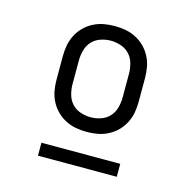

<svg xmlns="http://www.w3.org/2000/svg" viewBox="-80 -774 661 659"><g transform="rotate(15 250.0 -444.0)"><path d="M250 -317Q230 -317 211 -320.5Q192 -324 174.5 -333Q157 -342 143 -356Q129 -370 120 -387.5Q111 -405 107.5 -424Q104 -443 104 -463V-547Q104 -567 107.5 -586Q111 -605 120 -622.5Q129 -640 143 -654Q157 -668 174.5 -677Q192 -686 211 -689.5Q230 -693 250 -693Q270 -693 289 -689.5Q308 -686 325.5 -677Q343 -668 357 -654Q371 -640 380 -622.5Q389 -605 392.5 -586Q396 -567 396 -547V-463Q396 -443 392.5 -424Q389 -405 380 -387.5Q371 -370 357 -356Q343 -342 325.5 -333Q308 -324 289 -320.5Q270 -317 250 -317ZM250 -369Q268 -369 286 -375Q304 -381 316.5 -394.5Q329 -408 334 -426.5Q339 -445 339 -463V-547Q339 -565 334 -583.5Q329 -602 316.5 -615.5Q304 -629 286 -635Q268 -641 250 -641Q232 -641 214 -635Q196 -629 183.5 -615.5Q171 -602 166 -583.5Q161 -565 161 -547V-463Q161 -445 166 -426.5Q171 -408 183.5 -394.5Q196 -381 214 -375Q232 -369 250 -369ZM110 -195V-241H390V-195Z"/></g></svg>

Font: Iosevka Term Curly Light
Style: Regular
Weight: 300
Designer: Belleve Invis
Foundry: Belleve Invis
Version: Version 32.3.0